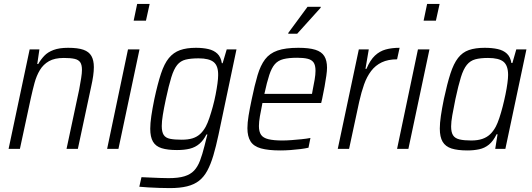

<svg xmlns="http://www.w3.org/2000/svg" viewBox="-20 -763 2729 984"><path d="M24 0 132 -510H182L171 -435H176Q189 -458 207 -477Q225 -496 254.5 -507Q284 -518 329 -518Q379 -518 407.5 -508Q436 -498 448.5 -476Q461 -454 461 -419Q461 -399 457.5 -374Q454 -349 447 -318L379 0H321L386 -305Q392 -338 396 -363Q400 -388 400 -405Q400 -431 391 -444Q382 -457 361.5 -461.5Q341 -466 307 -466Q260 -466 231 -449.5Q202 -433 184.5 -404Q167 -375 157 -338Q147 -301 138 -260L82 0Z M665 -657 683 -743H747L728 -657ZM529 0 636 -510H695L587 0Z M851 201Q825 201 796 200Q767 199 740.5 197.5Q714 196 694 194L705 145Q727 146 751 147Q775 148 799 149Q823 150 844 150Q894 150 925 140.5Q956 131 974.5 111.5Q993 92 1005 60.5Q1017 29 1028 -15Q1031 -28 1035.5 -45Q1040 -62 1043 -74H1038Q1023 -44 1002 -26Q981 -8 953 -1Q925 6 887 6Q839 6 808.5 -3.5Q778 -13 764 -37Q750 -61 750 -103Q750 -131 755.5 -168.5Q761 -206 771 -255Q788 -334 805 -385.5Q822 -437 845.5 -465.5Q869 -494 902.5 -506Q936 -518 984 -518Q1020 -518 1048 -511.5Q1076 -505 1094 -488Q1112 -471 1117 -439H1121L1142 -510H1192L1100 -73Q1087 -12 1073.5 33.5Q1060 79 1042.5 111.5Q1025 144 1000 163.5Q975 183 938.5 192Q902 201 851 201ZM911 -47Q944 -47 966.5 -54Q989 -61 1005.5 -76Q1022 -91 1035 -115Q1044 -132 1053 -158.5Q1062 -185 1070.5 -216Q1079 -247 1085 -278Q1091 -309 1094.5 -335Q1098 -361 1098 -377Q1099 -425 1075.5 -444.5Q1052 -464 998 -464Q958 -464 931.5 -457.5Q905 -451 888 -430Q871 -409 858 -367Q845 -325 830 -255Q820 -208 814.5 -174Q809 -140 809 -117Q809 -87 819 -71.5Q829 -56 852 -51.5Q875 -47 911 -47Z M1417 8Q1355 8 1317.5 -2.5Q1280 -13 1264 -38.5Q1248 -64 1248 -106Q1248 -134 1254 -170.5Q1260 -207 1270 -254Q1285 -327 1300 -377.5Q1315 -428 1338.5 -459Q1362 -490 1402.5 -504Q1443 -518 1509 -518Q1564 -518 1596 -508Q1628 -498 1642 -475.5Q1656 -453 1656 -416Q1656 -400 1652.5 -375Q1649 -350 1643.5 -319.5Q1638 -289 1631 -256L1626 -235H1325Q1317 -196 1312 -167Q1307 -138 1307 -117Q1307 -88 1318 -72Q1329 -56 1356 -49.5Q1383 -43 1427 -43Q1449 -43 1474.5 -45Q1500 -47 1525.5 -49.5Q1551 -52 1571 -56L1561 -6Q1544 -2 1520 1Q1496 4 1469 6Q1442 8 1417 8ZM1335 -282H1579L1582 -299Q1588 -328 1592.5 -354.5Q1597 -381 1597 -400Q1597 -429 1587 -443Q1577 -457 1556 -462Q1535 -467 1503 -467Q1460 -467 1432.5 -460Q1405 -453 1388.5 -434Q1372 -415 1360 -378.5Q1348 -342 1335 -282ZM1457 -590 1458 -595 1556 -728H1624L1623 -723L1503 -590Z M1711 0 1819 -510H1870L1853 -410H1858Q1877 -455 1901.5 -478Q1926 -501 1957 -509.5Q1988 -518 2028 -518L2015 -459Q1969 -459 1936.5 -443.5Q1904 -428 1882 -399Q1860 -370 1846 -330.5Q1832 -291 1821 -242L1769 0Z M2151 -657 2169 -743H2233L2214 -657ZM2015 0 2122 -510H2181L2073 0Z M2376 8Q2325 8 2294 -2Q2263 -12 2248.5 -36.5Q2234 -61 2234 -104Q2234 -132 2239.5 -169.5Q2245 -207 2255 -256Q2272 -335 2288.5 -386Q2305 -437 2327.5 -466Q2350 -495 2383 -506.5Q2416 -518 2464 -518Q2502 -518 2531 -511.5Q2560 -505 2578 -488Q2596 -471 2601 -440H2606L2626 -510H2678L2570 0H2518L2530 -75H2525Q2508 -40 2486 -22Q2464 -4 2436 2Q2408 8 2376 8ZM2395 -43Q2428 -43 2451.5 -51Q2475 -59 2491.5 -74.5Q2508 -90 2521 -114Q2530 -131 2539 -158Q2548 -185 2556 -216Q2564 -247 2570.5 -278.5Q2577 -310 2580.5 -336.5Q2584 -363 2584 -379Q2584 -427 2560.5 -446.5Q2537 -466 2481 -466Q2442 -466 2416 -459Q2390 -452 2372.5 -430.5Q2355 -409 2342 -367Q2329 -325 2314 -255Q2304 -206 2298 -172Q2292 -138 2292 -115Q2292 -85 2302 -69.5Q2312 -54 2335 -48.5Q2358 -43 2395 -43Z"/></svg>

Font: Saira SemiCondensed Light
Style: Italic
Weight: 300
Width: 4
Italic angle: -12°
Designer: Hector Gatti with collaboration of the Omnibus-Type team
Foundry: Omnibus-Type
Version: Version 1.101